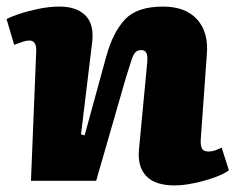

<svg xmlns="http://www.w3.org/2000/svg" viewBox="-24 -549 715 583"><path d="M671 -32Q657 -21 628 -10.5Q599 0 566 7Q533 14 506 14Q447 14 420 -14.5Q393 -43 398 -95L423 -359Q425 -381 420 -389Q415 -397 405 -397Q394 -397 387.5 -390.5Q381 -384 375 -366Q369 -348 358 -312L268 0H70L86 -394Q87 -426 65 -426Q57 -426 46 -422.5Q35 -419 19 -413L-4 -491Q6 -497 32.5 -506Q59 -515 92 -522Q125 -529 157 -529Q208 -529 235 -502.5Q262 -476 256 -422L222 -141L233 -138L299 -379Q319 -451 355.5 -490Q392 -529 471 -529Q540 -529 575 -489.5Q610 -450 604 -383L586 -132Q584 -110 588.5 -99.5Q593 -89 609 -89Q620 -89 631 -93Q642 -97 649 -101Z"/></svg>

Font: Literata 12pt ExtraBold
Style: Italic
Weight: 800
Italic angle: -2°
Designer: Latin by Veronika Burian and Jose Scaglione. Greek by Irene Vlachou. Cyrillic by Vera Evstafieva
Foundry: TypeTogether
Version: Version 3.002